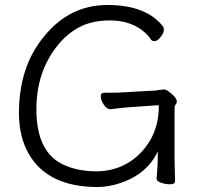

<svg xmlns="http://www.w3.org/2000/svg" viewBox="-20 -733 792 770"><path d="M682 -7Q682 6 662 6Q642 6 625 -0.5Q608 -7 608 -16V-17Q613 -70 613 -126Q570 -35 463 1Q416 17 371 17Q174 17 97 -113Q56 -182 56 -280Q56 -465 156 -586Q258 -713 411.5 -713Q565 -713 633 -628Q637 -624 637 -612.5Q637 -601 624 -584.5Q611 -568 600.5 -568Q590 -568 586 -574Q572 -596 544 -616Q494 -651 421 -651Q348 -651 297 -623.5Q246 -596 208 -547Q126 -443 126 -295Q126 -118 240 -70Q295 -46 365.5 -46Q436 -46 492 -79Q548 -112 582.5 -171Q617 -230 617 -308Q617 -311 613 -311L499 -303Q478 -302 424 -295H422Q408 -295 396 -313.5Q384 -332 384 -346.5Q384 -361 396 -361H410Q454 -361 480 -363L604 -370Q612 -371 621 -372.5Q630 -374 638 -374Q646 -374 658 -365Q689 -342 689 -326Q689 -319 684.5 -314Q680 -309 680 -298V-97Q680 -89 680.5 -71Q681 -53 681.5 -35Q682 -17 682 -7Z"/></svg>

Font: LXGW WenKai Lite
Style: Regular
Weight: 400
Designer: LXGW / Fontworks Inc.
Foundry: LXGW / Fontworks Inc.
Version: Version 1.511; March 25, 2025